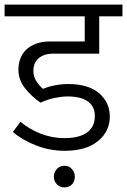

<svg xmlns="http://www.w3.org/2000/svg" viewBox="-30 -650 552 834"><path d="M204 117Q204 98 217 84Q230 70 250 70Q270 70 282.5 84.5Q295 99 295 117Q295 138 282.5 151Q270 164 250 164Q230 164 217 150.5Q204 137 204 117ZM146 -204Q106 -232 78 -267.5Q50 -303 50 -348Q50 -372 58 -394.5Q66 -417 83 -433.5Q100 -450 126 -460Q152 -470 189 -470H338V-579H-10V-630H502V-579H401V-417H203Q161 -417 138 -397Q115 -377 115 -343Q115 -318 127.5 -298Q140 -278 157 -264Q180 -274 209.5 -279.5Q239 -285 267 -285Q353 -285 400 -245.5Q447 -206 447 -144Q447 -79 395.5 -37Q344 5 251 5Q186 5 126 -18.5Q66 -42 26 -77L59 -121Q97 -89 146.5 -69.5Q196 -50 250 -50Q314 -50 348 -74.5Q382 -99 382 -146Q382 -188 351.5 -209.5Q321 -231 264 -231Q239 -231 209 -225Q179 -219 146 -204Z"/></svg>

Font: Ek Mukta Light
Style: Regular
Weight: 300
Designer: Girish Dalvi and Yashodeep Gholap
Foundry: Ek Type
Version: Version 2.538;PS 1.002;hotconv 16.6.51;makeotf.lib2.5.65220;